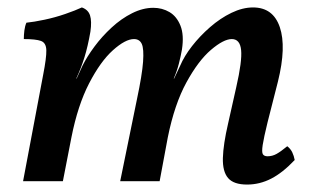

<svg xmlns="http://www.w3.org/2000/svg" viewBox="-20 -487 842 516"><path d="M644 9Q608 9 593 -8.5Q578 -26 579 -62.5Q580 -99 593 -155L615 -253Q631 -323 628 -352.5Q625 -382 603 -382Q581 -382 547 -353Q513 -324 481 -265.5Q449 -207 431 -118L409 0H303L348 -220Q362 -286 364.5 -321Q367 -356 361 -369Q355 -382 340 -382Q317 -382 283.5 -352Q250 -322 219.5 -263Q189 -204 172 -118L149 0H42L96 -286Q105 -332 104.5 -352Q104 -372 90 -377Q76 -382 44 -382Q44 -393 45.5 -405Q47 -417 51 -426Q71 -428 99.5 -434Q128 -440 155.5 -449.5Q183 -459 200 -467Q217 -461 222 -445.5Q227 -430 223 -402Q216 -362 207 -333Q198 -304 185 -276H186L202 -311Q214 -335 234 -362Q254 -389 280 -413Q306 -437 335 -451.5Q364 -466 392 -466Q416 -466 435.5 -454.5Q455 -443 465 -418Q475 -393 469 -354Q466 -337 461 -317Q456 -297 447 -276H448L464 -310Q475 -336 496 -363Q517 -390 544.5 -414Q572 -438 602 -452.5Q632 -467 660 -467Q714 -467 732 -414Q750 -361 727 -268L699 -158Q689 -117 686 -97.5Q683 -78 686.5 -72.5Q690 -67 699 -67Q712 -67 723.5 -73.5Q735 -80 752 -94Q761 -87 765.5 -77.5Q770 -68 772 -57Q740 -23 709 -7Q678 9 644 9Z"/></svg>

Font: Vollkorn Medium
Style: Italic
Weight: 500
Italic angle: -11°
Designer: Friedrich Althausen
Foundry: Friedrich Althausen
Version: Version 5.000